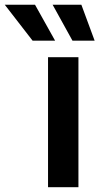

<svg xmlns="http://www.w3.org/2000/svg" viewBox="-135 -779 414 799"><path d="M64.9 0V-541H191.4V0ZM166.5 -609.9 84 -759.3H203.6L258.8 -609.9ZM0.5 -609.9 -115.2 -759.3H10.7L94.2 -609.9Z"/></svg>

Font: Inter 17pt SemiBold
Style: Regular
Weight: 600
Version: Version 4.001;git-66647c0bb